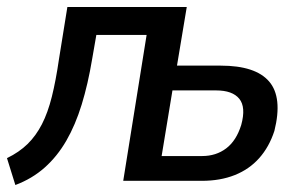

<svg xmlns="http://www.w3.org/2000/svg" viewBox="-21 -518 874 550"><path d="M23 12 -1 -65Q34 -82 58 -105.5Q82 -129 99 -162Q116 -195 127.5 -241Q139 -287 148 -349L172 -498H514L486 -330H611Q711 -330 750 -284.5Q789 -239 765 -143Q750 -97 721.5 -65Q693 -33 651.5 -16.5Q610 0 557 0H332L399 -418H255L243 -349Q231 -277 213 -218.5Q195 -160 169 -115Q143 -70 107 -38Q71 -6 23 12ZM442 -71H558Q598 -71 627 -93Q656 -115 670 -160Q684 -211 664.5 -235Q645 -259 598 -259H473Z"/></svg>

Font: Nunito Sans 7pt Condensed SemiBold
Style: Italic
Weight: 600
Width: 3
Italic angle: -9°
Designer: Vernon Adams
Foundry: Vernon Adams
Version: Version 3.101;gftools[0.9.27]